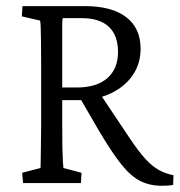

<svg xmlns="http://www.w3.org/2000/svg" viewBox="-20 -593 582 622"><path d="M54.7 0 51.8 -33.2 111.3 -48.8Q111.3 -54.7 111.8 -68.8Q112.3 -83 112.3 -101.6Q112.3 -120.1 112.8 -142.6Q113.3 -165 113.3 -188.5V-383.8Q113.3 -429.7 112.8 -460Q112.3 -490.2 111.8 -506.3Q111.3 -522.5 109.4 -526.4L50.8 -540L52.7 -573.2H254.9Q341.8 -573.2 388.7 -537.6Q435.5 -502 435.5 -434.6Q435.5 -386.7 409.7 -349.1Q383.8 -311.5 337.9 -290Q292 -268.6 232.4 -268.6H168.9V-309.6H229.5Q293 -309.6 327.6 -339.8Q362.3 -370.1 362.3 -424.8Q362.3 -478.5 332.5 -506.3Q302.7 -534.2 245.1 -534.2H183.6Q182.6 -531.2 182.1 -527.8Q181.6 -524.4 181.6 -513.2Q181.6 -502 181.6 -475.1Q181.6 -448.2 181.6 -400.4V-188.5Q181.6 -141.6 182.1 -114.3Q182.6 -86.9 183.6 -72.3Q184.6 -57.6 185.5 -48.8L244.1 -33.2L242.2 0ZM503.9 8.8Q464.8 8.8 434.1 -6.8Q403.3 -22.5 373 -60.5Q342.8 -98.6 303.7 -164.1L233.4 -285.2L296.9 -299.8L399.4 -146.5Q428.7 -102.5 451.2 -78.1Q473.6 -53.7 495.1 -42Q516.6 -30.3 542 -25.4L541 5.9Q533.2 7.8 522.9 8.3Q512.7 8.8 503.9 8.8Z"/></svg>

Font: Crimson Pro ExtraLight Light
Style: Regular
Weight: 300
Version: Version 1.002